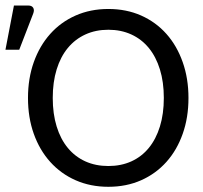

<svg xmlns="http://www.w3.org/2000/svg" viewBox="-68 -682 750 708"><path d="M0 0ZM627 -320.8Q627 -248.5 605.7 -188.5Q584.5 -128.4 545.7 -85Q506.8 -41.5 452.4 -17.3Q397.9 6.8 331.5 6.8Q265.6 6.8 210.9 -17.3Q156.2 -41.5 117.2 -85Q78.1 -128.4 56.6 -188.5Q35.2 -248.5 35.2 -320.8Q35.2 -392.6 56.6 -452.9Q78.1 -513.2 117.2 -556.9Q156.2 -600.6 210.9 -624.8Q265.6 -648.9 331.5 -648.9Q397.9 -648.9 452.4 -624.8Q506.8 -600.6 545.7 -556.9Q584.5 -513.2 605.7 -452.9Q627 -392.6 627 -320.8ZM536.1 -320.8Q536.1 -379.4 521.7 -426Q507.3 -472.7 480.7 -505.1Q454.1 -537.6 416.3 -554.9Q378.4 -572.3 331.5 -572.3Q284.7 -572.3 246.8 -554.9Q209 -537.6 182.1 -505.1Q155.3 -472.7 140.9 -426Q126.5 -379.4 126.5 -320.8Q126.5 -262.2 140.9 -215.6Q155.3 -168.9 182.1 -136.5Q209 -104 246.8 -86.9Q284.7 -69.8 331.5 -69.8Q378.4 -69.8 416.3 -86.9Q454.1 -104 480.7 -136.5Q507.3 -168.9 521.7 -215.6Q536.1 -262.2 536.1 -320.8ZM-47.9 -498.5 -16.6 -661.6H36.6Q49.3 -661.6 54.4 -653.3Q59.6 -645 54.2 -631.3L2.9 -498.5Z"/></svg>

Font: Carlito
Style: Regular
Weight: 400
Designer: Lukasz Dziedzic
Foundry: tyPoland Lukasz Dziedzic
Version: Version 1.104